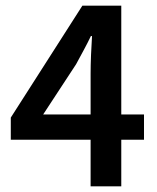

<svg xmlns="http://www.w3.org/2000/svg" viewBox="-20 -656 553 676"><path d="M299 0V-164H18V-242L270 -636H407V-253H487V-164H407V0ZM132 -253H299V-397Q299 -425 300.5 -463Q302 -501 304 -529H300Q288 -504 275 -480Q262 -456 248 -430Z"/></svg>

Font: Giro Semibold
Style: Regular
Weight: 600
Designer: Paul D. Hunt
Foundry: Adobe Systems Incorporated
Version: Version 1.000;PS 1.0;hotconv 1.0.88;makeotf.lib2.5.647800